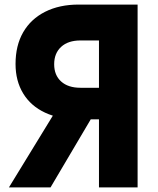

<svg xmlns="http://www.w3.org/2000/svg" viewBox="-20 -820 690 840"><path d="M413 0V-298H324Q240 -298 177.5 -327Q115 -356 81.5 -411Q48 -466 48 -540Q48 -621 81.5 -679Q115 -737 177.5 -768.5Q240 -800 324 -800H582V0ZM19 0 221 -330H396L201 0ZM332 -436H413V-643H332Q278 -643 247.5 -615Q217 -587 217 -539Q217 -491 247.5 -463.5Q278 -436 332 -436Z"/></svg>

Font: Martian Mono SemiCondensed
Style: Bold
Weight: 700
Width: 4
Designer: Roman Shamin
Foundry: Evil Martians
Version: Version 1.000